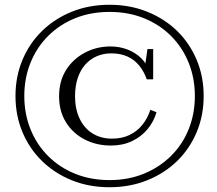

<svg xmlns="http://www.w3.org/2000/svg" viewBox="-20 -758 910 806"><path d="M448 -534Q415 -534 387.5 -522.5Q360 -511 339 -488Q318 -465 306.5 -431Q295 -397 295 -354Q295 -300 314.5 -259.5Q334 -219 369 -197.5Q404 -176 450 -176Q492 -176 524 -191.5Q556 -207 578 -234.5Q600 -262 611 -297L637 -287Q626 -248 599.5 -216Q573 -184 534 -165.5Q495 -147 446 -147Q385 -147 335.5 -172.5Q286 -198 257 -244.5Q228 -291 228 -354Q228 -417 257 -463.5Q286 -510 335.5 -536.5Q385 -563 444 -563Q482 -563 515.5 -550Q549 -537 573 -513.5Q597 -490 605 -458L587 -468L599 -552H623V-425H596Q585 -457 565 -482Q545 -507 515.5 -520.5Q486 -534 448 -534ZM82 -355Q82 -280 108 -215.5Q134 -151 182 -103Q230 -55 295.5 -28.5Q361 -2 440 -2Q519 -2 584.5 -29Q650 -56 698 -103.5Q746 -151 772 -215.5Q798 -280 798 -355Q798 -430 772 -494.5Q746 -559 698 -607Q650 -655 584.5 -681.5Q519 -708 440 -708Q361 -708 295.5 -681.5Q230 -655 182 -607Q134 -559 108 -494.5Q82 -430 82 -355ZM45 -355Q45 -437 74.5 -507Q104 -577 157 -628.5Q210 -680 282 -709Q354 -738 440 -738Q525 -738 597.5 -709Q670 -680 723 -628.5Q776 -577 805.5 -507Q835 -437 835 -355Q835 -273 805.5 -203Q776 -133 723 -81.5Q670 -30 597.5 -1Q525 28 440 28Q354 28 282 -1Q210 -30 157 -81.5Q104 -133 74.5 -203Q45 -273 45 -355Z"/></svg>

Font: Roboto Serif 120pt Expanded Light
Style: Italic
Weight: 300
Width: 7
Italic angle: -10°
Designer: Greg Gazdowicz
Foundry: Commercial Type
Version: Version 1.008